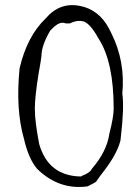

<svg xmlns="http://www.w3.org/2000/svg" viewBox="-20 -737 540 755"><path d="M324 -4Q212 11 126 -73Q92 -113 74 -192Q41 -307 57 -468Q86 -594 160 -665Q215 -729 293 -714Q369 -700 409 -624L418 -606Q473 -496 461 -369Q469 -316 455 -196Q454 -192 454 -188Q454 -184 453 -182Q439 -130 389 -65Q378 -51 370.5 -40.5Q363 -30 359 -24Q355 -19 332 -8Q330 -7 328 -6Q326 -5 324 -4ZM134 -171Q170 -45 298 -43Q301 -45 305.5 -47Q310 -49 315 -51Q337 -62 341 -73Q400 -141 410 -211Q427 -277 427 -310Q427 -492 369 -583Q368 -584 368 -584.5Q368 -585 367 -586Q337 -641 311 -652Q285 -660 255 -645H238Q215 -655 186 -625Q185 -624 184 -623Q183 -622 181 -620L177 -616Q143 -557 143 -517Q142 -506 139 -489Q136 -472 132 -449Q117 -356 117 -310Q117 -282 121.5 -247.5Q126 -213 134 -171Z"/></svg>

Font: New Tegomin
Style: Regular
Weight: 400
Designer: Kyosuke Nagai
Version: Version 1.000